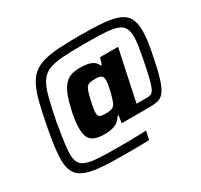

<svg xmlns="http://www.w3.org/2000/svg" viewBox="-164 -909 1285 1229"><g transform="rotate(-30 478.5 -294.0)"><path d="M412.8 108Q313.5 108 245.2 101.7Q176.9 95.4 135.2 77.4Q93.5 59.4 74.8 25.7Q56.2 -8 56.2 -61.9Q56.2 -89.9 59.2 -124.2Q62.2 -158.4 68.9 -200.7Q75.6 -243 85 -294Q102.9 -386.6 119.3 -452.8Q135.6 -518.9 157 -563.1Q178.4 -607.3 209.6 -634Q240.8 -660.6 287.4 -674Q334.1 -687.3 401.3 -691.7Q468.5 -696 562.5 -696Q665.8 -696 735.2 -689.5Q804.6 -683 845.7 -664.8Q886.8 -646.6 904.3 -611.9Q921.8 -577.3 921.8 -521.1Q921.8 -494 917.8 -459.9Q913.8 -425.8 906.2 -385Q898.6 -344.1 887.6 -294Q870.2 -212.6 853.2 -167.8Q836.2 -123.1 816 -103.3Q795.8 -83.6 768.8 -79.3Q741.9 -75 704 -75H509.4L518.5 -128.7H510.2Q486.5 -89.6 453 -79.1Q419.5 -68.6 385.4 -68.6Q340.7 -68.6 312.1 -78.6Q283.5 -88.7 270.2 -113.5Q256.8 -138.2 256.8 -181.2Q256.8 -203.1 260 -231.6Q263.2 -260.2 270.2 -295Q284.2 -360.4 300.2 -403.3Q316.2 -446.1 337.4 -471.1Q358.5 -496.1 386.6 -506.3Q414.6 -516.6 452.3 -516.6Q482.5 -516.6 507.2 -512.5Q531.9 -508.4 550.2 -496.8Q568.5 -485.2 578.4 -462H585.7L601.4 -510.6H734.3L654.4 -135.7H725.9Q744 -135.7 756.4 -139Q768.8 -142.2 778.5 -156.4Q788.2 -170.5 797.9 -202.8Q807.6 -235 820.2 -294Q831.2 -344.6 838.7 -385.1Q846.2 -425.7 850.7 -458.3Q855.2 -490.8 855.2 -515.4Q855.2 -556.7 841.5 -580.8Q827.8 -604.9 794.3 -616.6Q760.8 -628.2 701.8 -631.5Q642.8 -634.8 552.1 -634.8Q455.2 -634.8 392.2 -630.2Q329.3 -625.6 290.3 -609Q251.4 -592.4 228.4 -555.7Q205.3 -519 188.8 -455.5Q172.3 -392.1 152.9 -294Q143 -236.9 136.6 -194.3Q130.1 -151.6 126.8 -121.7Q123.6 -91.8 123.6 -69.7Q123.6 -28 137.8 -4.6Q152.1 18.8 185.7 29.9Q219.3 41.1 276.1 44.1Q333 47.2 419.1 47.2Q459.6 47.2 498.2 46.7Q536.8 46.2 569.2 45.2Q601.7 44.2 621.6 43.2L607.8 105.4Q593.7 106.4 578.6 106.9Q563.6 107.4 542.6 107.7Q521.7 108 490.6 108Q459.5 108 412.8 108ZM456 -179.6Q485.3 -179.6 500.8 -186.5Q516.3 -193.5 525.2 -211.9Q530.5 -223.2 536.7 -242.9Q542.9 -262.7 548.5 -286Q554.2 -309.3 557.5 -330.3Q560.9 -351.3 560.9 -364.8Q560.9 -388.5 548.6 -397.3Q536.3 -406 504 -406Q480.2 -406 465.4 -402.8Q450.5 -399.6 441.5 -388.7Q432.6 -377.8 425.5 -354.9Q418.5 -332.1 409.8 -292.6Q403.2 -264.7 400.7 -246.1Q398.1 -227.5 398.1 -213.7Q398.1 -190.8 411.4 -185.2Q424.7 -179.6 456 -179.6Z"/></g></svg>

Font: Saira Thin
Style: Italic
Weight: 100
Italic angle: -12°
Designer: Hector Gatti with collaboration of the Omnibus-Type team
Foundry: Omnibus-Type
Version: Version 1.101